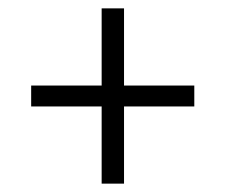

<svg xmlns="http://www.w3.org/2000/svg" viewBox="-20 -541 539 459"><path d="M276.5 -521V-102H223V-521ZM444.5 -286.5H54.5V-336.5H444.5Z"/></svg>

Font: Anek Kannada Light
Style: Regular
Weight: 300
Designer: Vaishnavi Murthy, Maithili Shingre (Kannada) & Yesha Goshar (Latin)
Foundry: Ek Type
Version: Version 1.003